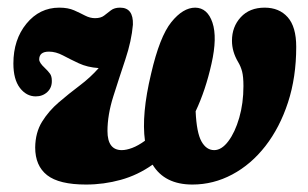

<svg xmlns="http://www.w3.org/2000/svg" viewBox="-20 -473 804 502"><path d="M490.5 -453Q522.5 -452.5 535.5 -413.8Q548.5 -375 533 -306.5Q517.5 -237 491.5 -182Q494 -126 506.8 -103.2Q519.5 -80.5 540 -80.5Q559.5 -80.5 577 -103.8Q594.5 -127 605.5 -165Q616.5 -203 616.5 -248Q616.5 -272.5 613 -286Q609.5 -299.5 602.5 -311Q586.5 -338 586.5 -366.5Q586.5 -403 609.5 -428Q632.5 -453 672 -453Q710 -453 732.2 -428Q754.5 -403 754.5 -350.5Q754.5 -271 733 -205.2Q711.5 -139.5 674 -91.2Q636.5 -43 587.2 -16.8Q538 9.5 483 9.5Q410.5 9.5 379 -42.5Q340 -15 295.8 -2.8Q251.5 9.5 205 9.5Q134.5 9.5 103.2 -15Q72 -39.5 72 -87.5Q72.5 -126.5 90 -154.8Q107.5 -183 133.8 -205.5Q160 -228 188.2 -249.2Q216.5 -270.5 238 -295Q208.5 -297 186 -307.5Q163.5 -318 144.8 -328Q126 -338 108 -338Q82.5 -338 82.5 -317.5Q82.5 -309 97 -295.5Q106 -287 110.8 -280.2Q115.5 -273.5 115.5 -262Q116 -244 103.8 -232.5Q91.5 -221 73.5 -221Q49 -221 32 -243.2Q15 -265.5 15 -307Q15 -369.5 49.2 -411.2Q83.5 -453 135 -453Q158 -453 173.8 -446Q189.5 -439 202.5 -432.2Q215.5 -425.5 228.5 -425.5Q243.5 -425.5 252.2 -432.2Q261 -439 270 -446Q279 -453 294 -453Q329 -453 327.5 -408.5Q324 -366.5 307.8 -317.8Q291.5 -269 276.2 -220.8Q261 -172.5 261 -130.5Q261 -80.5 298.5 -80.5Q310 -80.5 325.5 -86.2Q341 -92 359 -105Q349.5 -173.5 375 -280Q397.5 -377.5 428 -415.2Q458.5 -453 490.5 -453Z"/></svg>

Font: Fraunces 144pt SuperSoft
Style: Bold Italic
Weight: 700
Italic angle: -16°
Version: Version 1.000;[0bf87f6ff]